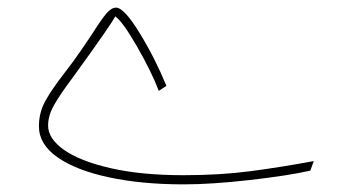

<svg xmlns="http://www.w3.org/2000/svg" viewBox="-20 -462 887 503"><path d="M82 -131Q82 -167 98.5 -197Q115 -227 149 -271L171 -300Q186 -320 222 -374Q246 -412 259 -427Q272 -442 284 -442Q305 -442 345.5 -376Q386 -310 416 -237L396 -224Q376 -276 338.5 -341Q301 -406 282 -419Q269 -395 188 -283L167 -254Q137 -214 121.5 -186.5Q106 -159 106 -133Q106 -99 147.5 -69.5Q189 -40 269.5 -21.5Q350 -3 461 -3Q556 -3 636 -13.5Q716 -24 802 -40L793 -15Q736 -2 635.5 9.5Q535 21 461 21Q351 21 265 2.5Q179 -16 130.5 -50Q82 -84 82 -131Z"/></svg>

Font: Noto Sans Arabic CondThin
Style: Regular
Weight: 250
Width: 3
Designer: Nadine Chahine
Foundry: Monotype Imaging Inc.
Version: Version 1.001